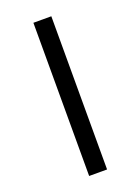

<svg xmlns="http://www.w3.org/2000/svg" viewBox="-129 -717 567 775"><g transform="rotate(-20 154.5 -329.0)"><path d="M116 -658H193V0H116Z"/></g></svg>

Font: QiushuiShotai Bright
Style: Regular
Weight: 400
Designer: Christian Thalmann (Catharsis Fonts)
Version: Version 1.250;